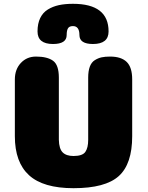

<svg xmlns="http://www.w3.org/2000/svg" viewBox="-20 -982 777 1008"><path d="M674 -565V-267Q674 -121 603.5 -57.5Q533 6 366 6Q207 6 132.5 -62Q58 -130 58 -267V-565Q58 -618 89.5 -651.5Q121 -685 169 -685Q228 -685 258.5 -663Q289 -641 289 -574V-248Q290 -201 309 -182Q328 -163 366 -163Q413 -163 428 -184.5Q443 -206 443 -248V-575Q443 -609 451.5 -632Q460 -655 477.5 -666Q495 -677 513.5 -681Q532 -685 558 -685Q616 -685 645 -657Q674 -629 674 -565ZM363 -845Q344 -845 337 -833.5Q330 -822 330 -798Q330 -751 258 -751Q177 -751 177 -817Q177 -858 191 -887Q205 -916 231 -932Q257 -948 289 -955Q321 -962 363 -962Q550 -962 550 -817Q550 -751 468 -751Q397 -751 397 -798Q397 -845 363 -845Z"/></svg>

Font: Coiny 2.0
Style: Regular
Weight: 400
Version: Version 1.001 July 11, 2018